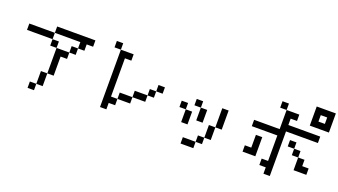

<svg xmlns="http://www.w3.org/2000/svg" viewBox="-76 -1539 4152 2359"><g transform="rotate(20 2000.0 -359.0)"><path d="M83 -526.4V-609.4H417V-526.4ZM417 57.6V-109.4H500V57.6ZM417 57.6V140.6H333V57.6ZM500 -109.4V-442.4H417V-526.4H500V-442.4H667V-359.4H583V-109.4ZM667 -442.4V-526.4H750V-442.4ZM750 -526.4V-609.4H417V-692.4H917V-609.4H833V-526.4Z M1167 -692.4V-776.4H1250V-692.4ZM1833 -359.4V-276.4H1750V-192.4H1583V-109.4H1417V-26.4H1333V57.6H1250V-692.4H1417V-609.4H1333V-109.4H1417V-192.4H1583V-276.4H1750V-359.4ZM1833 -359.4V-442.4H1917V-359.4Z M2333 -359.4V-442.4H2417V-359.4ZM2167 -276.4V-359.4H2250V-276.4ZM2667 -192.4V-442.4H2750V-192.4ZM2667 -192.4V-26.4H2583V-192.4ZM2583 -26.4V57.6H2500V-26.4ZM2417 -359.4H2500V-192.4H2417ZM2500 57.6V140.6H2333V57.6ZM2250 -276.4H2333V-109.4H2250Z M3833 -692.4H3917V-776.4H3833ZM3750 -609.4V-859.4H4000V-609.4ZM3583 -276.4V-359.4H3667V-276.4ZM3083 -359.4V-442.4H3417V-692.4H3583V-609.4H3500V-526.4H3917V-442.4H3500V140.6H3417V57.6H3333V-26.4H3417V-359.4ZM3083 -26.4V-109.4H3167V-276.4H3250V-26.4ZM3750 -192.4H3667V-276.4H3750ZM3750 -192.4H3833V-109.4H3917V-26.4H3750ZM3417 -692.4H3333V-776.4H3417Z"/></g></svg>

Font: KH Dot kagurazaka 12
Style: Regular
Weight: 400
Designer: Original version for X68000 by Keitarou Hiraki (http://hp.vector.co.jp/authors/VA000874/) / TrueType conversion by Homem
Version: Version 1.00.20150527